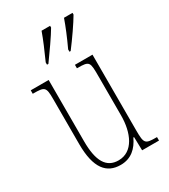

<svg xmlns="http://www.w3.org/2000/svg" viewBox="-191 -856 839 956"><g transform="rotate(-30 229.0 -378.0)"><path d="M275 -619V-606H282C318 -653 365 -721 385 -756V-766H336C320 -721 302 -677 275 -619ZM146 -619V-606H154C188 -653 236 -721 256 -756V-766H207C191 -721 172 -677 146 -619ZM215 10C276 10 313 -26 337 -77H341L343 0H440V-20H438C372 -20 367 -24 367 -101V-536H266V-516H269C339 -516 339 -510 339 -426V-203C339 -104 301 -15 217 -15C147 -15 115 -70 115 -183V-536H12V-516H16C81 -516 87 -511 87 -443V-184C87 -44 135 10 215 10Z"/></g></svg>

Font: Noto Serif Sinhala ExtraCondensed Thin
Style: Regular
Weight: 100
Width: 2
Designer: Jelle Bosma - Monotype Design Team
Foundry: Monotype Imaging Inc.
Version: Version 2.007